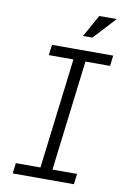

<svg xmlns="http://www.w3.org/2000/svg" viewBox="-97 -950 670 1007"><g transform="rotate(10 238.0 -446.0)"><path d="M44 0 51 -56H182L254 -644H123L130 -700H456L449 -644H318L246 -56H377L370 0ZM332 -774H282L348 -892H441Z"/></g></svg>

Font: Inclusive Sans Light
Style: Italic
Weight: 300
Italic angle: -7°
Designer: Olivia King
Foundry: Olivia King
Version: Version 2.004